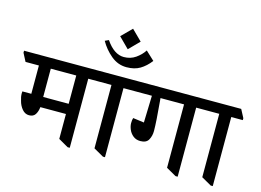

<svg xmlns="http://www.w3.org/2000/svg" viewBox="-176 -1338 2228 1638"><g transform="rotate(15 938.0 -518.5)"><path d="M653 -585V-568H551V42H532L445 -8V-228H219Q215 -189 198 -162.5Q181 -136 143 -136Q107 -136 81.5 -166.5Q56 -197 46 -237Q35 -270 35 -300Q35 -312 36 -318H115V-568H-3L-40 -639V-657H615ZM445 -318V-568H220V-318Z M964 -585V-568H862V42H844L756 -8V-568H651L614 -639V-657H926Z M901 -989 811 -898 720 -989 810 -1079ZM795 -825Q854 -825 899 -856.5Q944 -888 971 -930L1048 -858Q1007 -805 958.5 -776Q910 -747 839 -747Q763 -747 702 -798Q641 -849 603 -917L636 -932Q709 -825 795 -825Z M1606 -585V-568H1504V42H1485L1397 -8V-568H1189L1191 -546Q1208 -359 1208 -282Q1208 -239 1189 -204Q1170 -169 1117 -169Q1079 -169 1053 -190Q1027 -211 1014.5 -241Q1002 -271 1002 -297Q1002 -325 1008 -343L1106 -330L1113 -568H961L924 -639V-657H1567Z M1916 -585V-568H1814V42H1796L1708 -8V-568H1603L1566 -639V-657H1878Z"/></g></svg>

Font: Martel
Style: Bold
Weight: 700
Designer: Dan Reynolds
Foundry: Dan Reynolds
Version: Version 1.001; ttfautohint (v1.1) -l 5 -r 5 -G 72 -x 0 -D la